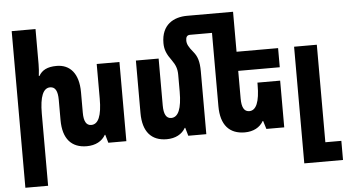

<svg xmlns="http://www.w3.org/2000/svg" viewBox="-61 -870 2201 1220"><g transform="rotate(-5 1039.5 -260.5)"><path d="M573 -505V-284C573 -174 550 -122 505 -122C473 -122 458 -150 458 -204V-335C458 -455 403 -515 318 -515C258 -515 224 -496 204 -461H200C203 -486 205 -512 205 -536V-760H53V239H198V-221C198 -330 221 -383 265 -383C298 -383 313 -355 313 -299V-170C313 -50 368 10 465 10C521 10 563 -13 585 -52H588L603 0H718V-505Z M1228 -400C1228 -465 1216 -498 1192 -527C1163 -562 1153 -581 1153 -604C1153 -625 1160 -638 1180 -638H1320V-170C1320 -50 1375 10 1473 10C1528 10 1570 -13 1592 -52H1595L1611 0H1725V-298H1580V-284C1580 -175 1557 -122 1513 -122C1480 -122 1465 -151 1465 -206V-383H1730V-505H1465V-760H1172C1086 -760 1007 -718 1007 -600C1007 -558 1020 -528 1051 -486C1073 -455 1083 -430 1083 -391V-284C1083 -175 1060 -122 1015 -122C983 -122 968 -151 968 -206V-505H823V-170C823 -50 878 10 975 10C1031 10 1073 -13 1095 -52H1098L1113 0H1228Z M1832 239H2079V117H1977V-505H1832Z"/></g></svg>

Font: Noto Sans Armenian ExtraCondensed ExtraBold
Style: Regular
Weight: 800
Width: 2
Designer: Monotype Design Team
Foundry: Monotype Imaging Inc.
Version: Version 2.008